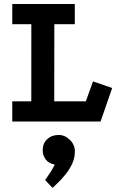

<svg xmlns="http://www.w3.org/2000/svg" viewBox="-20 -609 602 962"><path d="M41.5 -589H354.8V-487.8H252.2L251.8 -101.2H410L446 -201.2L542 -168L483.8 0H41.5V-101.2H136.8L137 -487.8H41.5ZM243.2 332.5 206 292.8Q206 292.8 214.8 280.6Q223.5 268.5 234.9 250.8Q246.2 233 254.2 215.8Q222.2 209.2 208 188.5Q193.8 167.8 193.8 144.2Q193.8 109.5 216.4 88.4Q239 67.2 273.8 67.2Q305.2 67.2 330.2 91.8Q355.2 116.2 355.2 149.5Q355.2 183 341.1 212.6Q327 242.2 306.9 266.6Q286.8 291 268.8 308Q250.8 325 243.2 332.5Z"/></svg>

Font: Podkova VF Beta
Style: Regular
Weight: 400
Designer: Ilya Yudin
Foundry: Cyreal (www.cyreal.org)
Version: Version 2.100